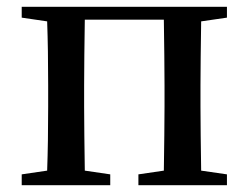

<svg xmlns="http://www.w3.org/2000/svg" viewBox="-20 -546 733 566"><path d="M305 0V-32L230 -43C229 -118 228 -181 228 -232V-294C228 -349 229 -413 230 -488H463C464 -413 465 -349 465 -294V-232C465 -181 464 -118 463 -43L388 -32V0H649V-32L573 -43C572 -118 571 -181 571 -232V-294C571 -345 572 -408 573 -483L649 -494V-526H44V-494L119 -483C121 -427 122 -364 122 -294V-232C122 -162 121 -99 119 -43L44 -32V0Z"/></svg>

Font: AllPunType SemiBold
Style: Regular
Weight: 600
Version: 1.0